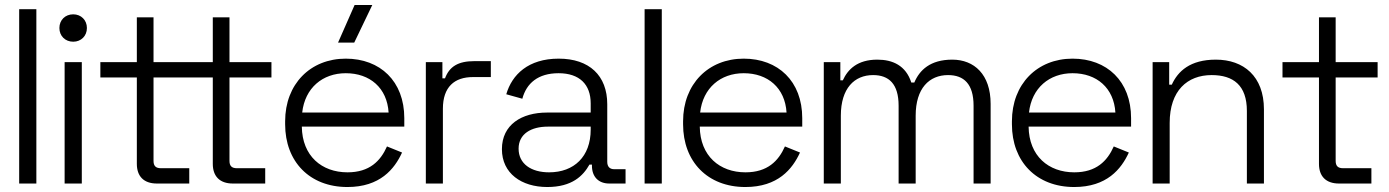

<svg xmlns="http://www.w3.org/2000/svg" viewBox="-20 -737 5578 771"><path d="M57 0H126V-700H57Z M239.5 0H308.5V-487.5H239.5ZM274 -569.5C305.5 -569.5 329 -592.5 329 -624.5C329 -656.5 305.5 -679.5 274 -679.5C242 -679.5 218.5 -656.5 218.5 -624.5C218.5 -592.5 242 -569.5 274 -569.5Z M610 0H740V-61.5H626.5C604.5 -61.5 596.5 -71.5 596.5 -91.5V-426H834.5V-79C834.5 -29.5 862 0 915 0H1045V-61.5H931.5C909.5 -61.5 901.5 -71.5 901.5 -91.5V-426H1070V-487.5H901.5V-667.5H834.5V-487.5H596.5V-667.5H529.5V-487.5H383V-426H529.5V-79C529.5 -29.5 557 0 610 0Z M1375 14C1506 14 1564 -58 1594.5 -124.5L1534 -149C1508 -90.5 1464 -45 1375.5 -45C1272 -45 1193.5 -110.5 1192 -228.5H1603.5V-262.5C1603.5 -411 1506.5 -501.5 1368.5 -501.5C1226.5 -501.5 1125 -399.5 1125 -250V-238C1125 -88 1223.5 14 1375 14ZM1404 -717 1337.5 -566H1402.5L1475 -717ZM1193.5 -285C1204.5 -384 1275.5 -443 1368.5 -443C1465.5 -443 1534.5 -384 1540.5 -285Z M1690 0H1758.5V-300.5C1758.5 -388 1805 -427.5 1879 -427.5H1951V-491.5H1884.5C1819.5 -491.5 1784.5 -469.5 1767 -422.5H1756.5V-487.5H1690Z M2347 -76H2357V-71.5C2357 -26.5 2384 0 2426.5 0H2492V-57.5H2447C2428.5 -57.5 2418.5 -67.5 2418.5 -87.5V-318.5C2418.5 -433.5 2346.5 -501.5 2223.5 -501.5C2101.5 -501.5 2036 -437.5 2013 -358.5L2077.5 -340.5C2094 -402.5 2140.5 -443 2223 -443C2307.5 -443 2352 -397.5 2352 -322V-285H2176.5C2075 -285 1995.5 -236.5 1995.5 -138C1995.5 -40.5 2074.5 14 2177.5 14C2277.5 14 2321.5 -31 2347 -76ZM2185 -45C2113 -45 2062.5 -79 2062.5 -140C2062.5 -199.5 2113 -228.5 2180 -228.5H2352V-216.5C2352 -108 2285 -45 2185 -45Z M2568.5 0H2637.5V-700H2568.5Z M2973 14C3104 14 3162 -58 3192.5 -124.5L3132 -149C3106 -90.5 3062 -45 2973.5 -45C2870 -45 2791.5 -110.5 2790 -228.5H3201.5V-262.5C3201.5 -411 3104.5 -501.5 2966.5 -501.5C2824.5 -501.5 2723 -399.5 2723 -250V-238C2723 -88 2821.5 14 2973 14ZM2791.5 -285C2802.5 -384 2873.5 -443 2966.5 -443C3063.5 -443 3132.5 -384 3138.5 -285Z M3288 0H3356.5V-272.5C3356.5 -382.5 3411 -435.5 3486 -435.5C3549.5 -435.5 3588.5 -400 3588.5 -312.5V0H3657V-272.5C3657 -382.5 3711.5 -435.5 3787 -435.5C3850.5 -435.5 3889.5 -400 3889.5 -312.5V0H3958V-320C3958 -438 3892 -497.5 3804 -497.5C3715.5 -497.5 3672.5 -455.5 3651.5 -405.5H3639.5C3617.5 -474 3564.5 -497.5 3503 -497.5C3423 -497.5 3384.5 -458.5 3364.5 -414.5H3354.5V-487.5H3288Z M4293.5 14C4424.5 14 4482.5 -58 4513 -124.5L4452.5 -149C4426.5 -90.5 4382.5 -45 4294 -45C4190.5 -45 4112 -110.5 4110.5 -228.5H4522V-262.5C4522 -411 4425 -501.5 4287 -501.5C4145 -501.5 4043.5 -399.5 4043.5 -250V-238C4043.5 -88 4142 14 4293.5 14ZM4112 -285C4123 -384 4194 -443 4287 -443C4384 -443 4453 -384 4459 -285Z M4608.5 0H4677V-243.5C4677 -373 4748 -435.5 4845.5 -435.5C4932.5 -435.5 4987 -394.5 4987 -291.5V0H5055.5V-298C5055.5 -431 4973.5 -497.5 4862.5 -497.5C4759 -497.5 4710 -451 4685.5 -397H4675V-487.5H4608.5Z M5357 0H5487V-61.5H5373.5C5351.5 -61.5 5343.5 -71.5 5343.5 -91.5V-426H5512V-487.5H5343.5V-667.5H5276.5V-487.5H5130V-426H5276.5V-79C5276.5 -29.5 5304 0 5357 0Z"/></svg>

Font: MCL Standard Light
Style: Regular
Weight: 300
Designer: Květoslav Bartoš
Foundry: Florian Karsten
Version: Version 1.001;Glyphs 3.2.3 (3260)